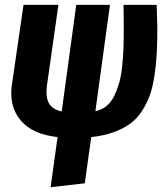

<svg xmlns="http://www.w3.org/2000/svg" viewBox="-20 -551 693 793"><path d="M629.9 -436Q629.9 -375.5 627.4 -330.3Q625 -285.2 617.9 -238Q610.8 -190.9 598.6 -157.2Q586.4 -123.5 565.9 -91.8Q545.4 -60.1 516.8 -39.6Q488.3 -19 448.2 -4.6Q408.2 9.8 356.9 15.1L330.1 206.1L189 222.2L217.8 15.1Q113.3 3.9 65.2 -54Q17.1 -111.8 28.8 -198.2L77.1 -530.8H221.2L173.8 -196.8Q168 -150.9 181.9 -125Q195.8 -99.1 234.9 -90.8L294.9 -530.8H434.1L374 -91.8Q400.4 -97.2 420.2 -113.5Q439.9 -129.9 452.4 -156.2Q464.8 -182.6 472.9 -211.4Q481 -240.2 484.9 -280.8Q488.8 -321.3 490 -355Q491.2 -388.7 491.2 -434.1Q491.2 -462.9 490.7 -491.7Q490.2 -520.5 490.2 -530.8H627Q629.9 -450.2 629.9 -436Z"/></svg>

Font: Fira Sans Compressed
Style: Bold Italic
Weight: 700
Width: 3
Italic angle: -8°
Designer: Carrois Corporate & Edenspiekermann AG
Foundry: Carrois Corporate GbR & Edenspiekermann AG
Version: Version 4.203;PS 004.203;hotconv 1.0.88;makeotf.lib2.5.64775